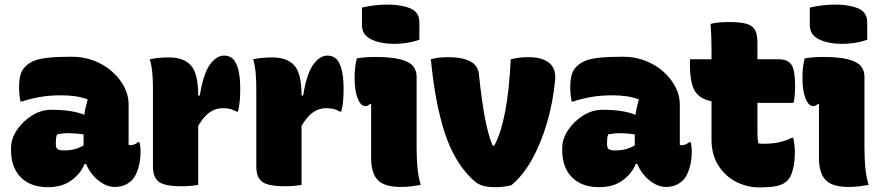

<svg xmlns="http://www.w3.org/2000/svg" viewBox="-20 -805 3840 836"><path d="M540 -351V-174Q542 -173 549 -173Q566 -173 581 -186H587Q589 -180 590.5 -169Q592 -158 592 -144Q592 -104 581.5 -71Q571 -38 556 -22Q539 -5 520 2Q501 9 480 9Q443 9 407.5 -20Q372 -49 355 -91H348Q332 -50 291.5 -20Q251 10 189 10Q113 10 70.5 -33Q28 -76 28 -151V-160Q28 -200 53.5 -238.5Q79 -277 119 -302Q159 -327 203 -327Q249 -327 285 -321.5Q321 -316 347 -305Q349 -321 353 -338Q357 -355 362 -372Q336 -382 307 -386Q278 -390 245 -390Q199 -390 159 -383.5Q119 -377 75 -363H69Q63 -393 63 -426Q63 -454 68.5 -476.5Q74 -499 90 -515Q106 -531 127.5 -540Q149 -549 188 -553.5Q227 -558 293 -558Q345 -558 390 -540.5Q435 -523 468.5 -493Q502 -463 521 -426.5Q540 -390 540 -351ZM223 -180Q223 -162 230 -156Q237 -150 259 -150Q283 -150 303 -155Q323 -160 344 -172V-220Q310 -225 277 -225Q264 -225 251.5 -223.5Q239 -222 228 -220Q225 -210 224 -201.5Q223 -193 223 -182Z M843 0Q809 6 772 6Q697 6 671.5 -13.5Q646 -33 646 -80V-420Q646 -457 643 -489.5Q640 -522 632 -547Q651 -551 671.5 -553Q692 -555 715 -555Q781 -555 812 -519.5Q843 -484 843 -389H850Q865 -483 893.5 -523Q922 -563 956 -563Q979 -563 995 -548Q1026 -515 1026 -419Q1026 -389 1024 -365.5Q1022 -342 1016 -319H1010Q996 -327 983 -330.5Q970 -334 950 -334Q919 -334 893 -316Q867 -298 843 -257Z M1293 0Q1259 6 1222 6Q1147 6 1121.5 -13.5Q1096 -33 1096 -80V-420Q1096 -457 1093 -489.5Q1090 -522 1082 -547Q1101 -551 1121.5 -553Q1142 -555 1165 -555Q1231 -555 1262 -519.5Q1293 -484 1293 -389H1300Q1315 -483 1343.5 -523Q1372 -563 1406 -563Q1429 -563 1445 -548Q1476 -515 1476 -419Q1476 -389 1474 -365.5Q1472 -342 1466 -319H1460Q1446 -327 1433 -330.5Q1420 -334 1400 -334Q1369 -334 1343 -316Q1317 -298 1293 -257Z M1596 -117V-352H1590Q1583 -343 1570 -343Q1551 -343 1537.5 -376Q1524 -409 1524 -465Q1524 -517 1534 -551Q1551 -554 1572.5 -555.5Q1594 -557 1611 -557Q1684 -557 1723.5 -546.5Q1763 -536 1778.5 -517Q1794 -498 1794 -472V-163Q1794 -116 1797.5 -76.5Q1801 -37 1812 0Q1790 4 1770 6.5Q1750 9 1724 9Q1654 9 1625 -21Q1596 -51 1596 -117ZM1556 -772Q1611 -785 1668 -785Q1727 -785 1766.5 -768.5Q1806 -752 1806 -708V-632Q1781 -623 1752.5 -618.5Q1724 -614 1698 -614Q1637 -614 1596.5 -633.5Q1556 -653 1556 -696Z M1932 -556Q1994 -556 2029 -537Q2064 -518 2066 -475Q2077 -369 2091.5 -292Q2106 -215 2125 -171H2132Q2160 -221 2178.5 -313.5Q2197 -406 2204 -547Q2224 -552 2242 -554Q2260 -556 2282 -556Q2341 -556 2371.5 -531Q2402 -506 2397 -456Q2388 -360 2362 -271Q2336 -182 2296.5 -111Q2257 -40 2206 2Q2171 10 2136 10Q2098 10 2075.5 1.5Q2053 -7 2029 -32Q1955 -106 1914.5 -233Q1874 -360 1856 -547Q1873 -552 1891 -554Q1909 -556 1932 -556Z M2940 -351V-174Q2942 -173 2949 -173Q2966 -173 2981 -186H2987Q2989 -180 2990.5 -169Q2992 -158 2992 -144Q2992 -104 2981.5 -71Q2971 -38 2956 -22Q2939 -5 2920 2Q2901 9 2880 9Q2843 9 2807.5 -20Q2772 -49 2755 -91H2748Q2732 -50 2691.5 -20Q2651 10 2589 10Q2513 10 2470.5 -33Q2428 -76 2428 -151V-160Q2428 -200 2453.5 -238.5Q2479 -277 2519 -302Q2559 -327 2603 -327Q2649 -327 2685 -321.5Q2721 -316 2747 -305Q2749 -321 2753 -338Q2757 -355 2762 -372Q2736 -382 2707 -386Q2678 -390 2645 -390Q2599 -390 2559 -383.5Q2519 -377 2475 -363H2469Q2463 -393 2463 -426Q2463 -454 2468.5 -476.5Q2474 -499 2490 -515Q2506 -531 2527.5 -540Q2549 -549 2588 -553.5Q2627 -558 2693 -558Q2745 -558 2790 -540.5Q2835 -523 2868.5 -493Q2902 -463 2921 -426.5Q2940 -390 2940 -351ZM2623 -180Q2623 -162 2630 -156Q2637 -150 2659 -150Q2683 -150 2703 -155Q2723 -160 2744 -172V-220Q2710 -225 2677 -225Q2664 -225 2651.5 -223.5Q2639 -222 2628 -220Q2625 -210 2624 -201.5Q2623 -193 2623 -182Z M3434 -205Q3441 -171 3441 -144Q3441 -100 3432.5 -67.5Q3424 -35 3410 -20Q3395 -4 3368 3.5Q3341 11 3286 11Q3233 11 3185 -13.5Q3137 -38 3107.5 -85Q3078 -132 3078 -198V-364Q3024 -375 3004 -411.5Q2984 -448 2984 -525Q2984 -531 2984 -536.5Q2984 -542 2985 -547H3078V-591Q3078 -619 3077 -646Q3076 -673 3074 -701Q3093 -706 3114 -707.5Q3135 -709 3155 -709Q3205 -709 3231.5 -701Q3258 -693 3268 -673.5Q3278 -654 3278 -620V-547H3369Q3411 -547 3426.5 -522.5Q3442 -498 3442 -433Q3442 -414 3440.5 -392.5Q3439 -371 3435 -357H3278V-223Q3278 -211 3279 -200.5Q3280 -190 3282 -181Q3287 -180 3292 -179.5Q3297 -179 3304 -179Q3341 -179 3370 -185Q3399 -191 3428 -205Z M3546 -117V-352H3540Q3533 -343 3520 -343Q3501 -343 3487.5 -376Q3474 -409 3474 -465Q3474 -517 3484 -551Q3501 -554 3522.5 -555.5Q3544 -557 3561 -557Q3634 -557 3673.5 -546.5Q3713 -536 3728.5 -517Q3744 -498 3744 -472V-163Q3744 -116 3747.5 -76.5Q3751 -37 3762 0Q3740 4 3720 6.5Q3700 9 3674 9Q3604 9 3575 -21Q3546 -51 3546 -117ZM3506 -772Q3561 -785 3618 -785Q3677 -785 3716.5 -768.5Q3756 -752 3756 -708V-632Q3731 -623 3702.5 -618.5Q3674 -614 3648 -614Q3587 -614 3546.5 -633.5Q3506 -653 3506 -696Z"/></svg>

Font: Recursive Sn Csl St Blk
Style: Regular
Weight: 900
Version: Version 1.079;hotconv 1.0.112;makeotfexe 2.5.65598; ttfautoh